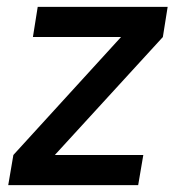

<svg xmlns="http://www.w3.org/2000/svg" viewBox="-20 -540 540 560"><path d="M4 0 19 -88 333 -432H76L90 -520H469L455 -432L140 -88H398L383 0Z"/></svg>

Font: Iosevka SS04 Semibold
Style: Italic
Weight: 600
Italic angle: -9°
Monospace: yes
Designer: Belleve Invis
Foundry: Belleve Invis
Version: Version 19.0.0; ttfautohint (v1.8.4)